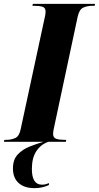

<svg xmlns="http://www.w3.org/2000/svg" viewBox="-65 -734 512 994"><path d="M-45 0 -42 -10H-32Q-7 -10 14 -19.5Q35 -29 42 -65L165 -636Q169 -652 170 -661Q171 -670 171 -674Q171 -694 155 -699Q139 -704 113 -704H103L105 -714H427L425 -704H414Q387 -704 366 -694.5Q345 -685 337 -647L218 -89Q214 -72 212 -60.5Q210 -49 210 -40Q210 -21 226 -15.5Q242 -10 267 -10H278L276 0ZM113 240Q61 240 31.5 213.5Q2 187 2 138Q2 92 27 65.5Q52 39 89 24.5Q126 10 161 0H186Q147 13 123.5 48Q100 83 100 141Q100 222 152 222Q163 222 171 220Q179 218 189 214L188 224Q154 240 113 240Z"/></svg>

Font: Noto Serif Display ExtraCondensed Black
Style: Italic
Weight: 900
Width: 2
Italic angle: -12°
Designer: Monotype Design Team
Foundry: Monotype Imaging Inc.
Version: Version 2.009